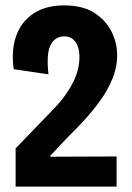

<svg xmlns="http://www.w3.org/2000/svg" viewBox="-20 -693 490 713"><path d="M38 0V-142L181 -290Q205 -315 223 -340.5Q241 -366 252.5 -389.5Q264 -413 269.5 -436Q275 -459 275 -481Q275 -505 268.5 -522Q262 -539 249.5 -548.5Q237 -558 219 -558Q202 -558 188.5 -549.5Q175 -541 167 -524Q159 -507 157.5 -480Q156 -453 160 -417L31 -436Q21 -506 40 -559.5Q59 -613 104.5 -643Q150 -673 218 -673Q287 -673 330 -645.5Q373 -618 394 -576Q415 -534 415 -489Q415 -442 396.5 -398Q378 -354 349 -315Q320 -276 289.5 -243Q259 -210 234 -186L167 -115V-111L413 -112V0Z"/></svg>

Font: Bricolage Grotesque Condensed
Style: Bold
Weight: 700
Width: 3
Designer: Mathieu Triay
Foundry: Atelier Triay
Version: Version 1.001;gftools[0.9.33.dev8+g029e19f]